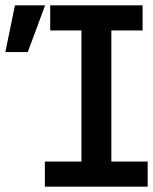

<svg xmlns="http://www.w3.org/2000/svg" viewBox="-51 -714 573 719"><path d="M483 -694V-600H366V-109H502V-15H117V-109H254V-600H137V-694ZM5 -694H118L53 -519H-31Z"/></svg>

Font: D2Coding ligature
Style: Bold
Weight: 700
Monospace: yes
Designer: Yong-Rak Park; Jeong-Hwan Yoon; Sang-Min Lee;
Foundry: NHN Corporation
Version: Version 1.3.2; Build 20180524